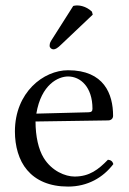

<svg xmlns="http://www.w3.org/2000/svg" viewBox="-20 -678 475 708"><path d="M250 -656 174.4 -537C166.3 -524.2 163 -520.2 163 -509C163 -502 170 -496 177 -496C184 -496 192 -500 207 -515L322 -624L319 -635C296 -657 270.4 -658 264 -658C259 -658 253 -657 250 -656ZM114 -259C132 -367 195 -396 231 -396C277 -396 321 -357 321 -277C321 -268 317 -264.3 307 -264ZM378 -89C343 -53 310 -27 255 -27C221 -27 171 -47 141 -96C122 -127 111 -175 111 -230L379 -234C390 -234.2 397 -241 397 -251C397 -331 364 -419 231 -419C140.9 -419 35 -338 35 -193C35 -140 49 -87 80 -51C112 -13 162 10 231 10C303 10 360 -23 398 -73C395 -83 389 -88 378 -89Z"/></svg>

Font: Libertinus Serif Display
Style: Regular
Weight: 400
Designer: Philipp H. Poll
Foundry: Khaled Hosny
Version: Version 6.1